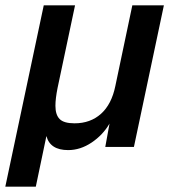

<svg xmlns="http://www.w3.org/2000/svg" viewBox="-35 -554 655 724"><path d="M-15 150 130 -534H248L182 -222Q174 -182 174 -155Q174 -121 190 -105Q206 -89 246 -89Q306 -89 346 -125Q386 -161 400 -230L464 -534H583L470 0H362L378 -88Q353 -45 310.5 -16.5Q268 12 222 12Q154 12 140 -41L100 150Z"/></svg>

Font: Geist Mono SemiBold
Style: Italic
Weight: 600
Italic angle: -12°
Monospace: yes
Designer: Basement.studio, Andrés Briganti, Mateo Zaragoza
Foundry: Basement.studio, Vercel, Andrés Briganti, Guido Ferreyra, Mateo Zaragoza
Version: Version 1.500; ttfautohint (v1.8.4.7-5d5b)